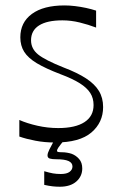

<svg xmlns="http://www.w3.org/2000/svg" viewBox="-20 -518 450 718"><path d="M52.3 -7.4V-69.4Q81.1 -56.6 119.6 -47.9Q158.1 -39.1 197.6 -39.1Q261.9 -39.1 295.9 -61.3Q329.9 -83.4 329.9 -125.1Q329.9 -151.1 317.4 -170.5Q304.9 -189.9 278.1 -206.8Q251.3 -223.7 206.1 -240.6Q150.3 -262 117.6 -281.6Q84.9 -301.3 70.4 -324.4Q56 -347.4 56 -378.4Q56 -434.1 99.2 -465.9Q142.4 -497.7 221.4 -497.7Q240.3 -497.7 260.8 -495.2Q281.3 -492.7 301.6 -488.4Q321.9 -484 339.4 -478.3V-414.9Q310.7 -425.9 278.1 -433.9Q245.4 -441.9 213.4 -441.9Q156.1 -441.9 126.1 -422.9Q96.1 -403.9 96.1 -367.3Q96.1 -335.6 122.5 -314.3Q148.9 -293 218.4 -265.4Q269.4 -246 301.9 -224.8Q334.3 -203.6 349.9 -177.9Q365.6 -152.1 365.6 -117.7Q365.6 -60 321.8 -22.6Q278 14.9 186 14.9Q146.7 14.9 112.2 8.2Q77.7 1.6 52.3 -7.4ZM145.4 173.3V122.3Q165 128 178.1 130.4Q191.1 132.7 207.3 132.7Q229.6 132.7 240.3 124.6Q251 116.4 251 104.7Q251 90.9 236.4 84.2Q221.9 77.6 191.3 77.6Q174.9 77.6 166.3 75Q157.7 72.4 157.7 63.1Q157.7 54.7 165 40.3Q172.3 25.9 186.3 0H224.9Q203.7 25.6 198.4 33.6Q193.1 41.7 193.1 45.6Q193.1 49.6 198.7 50.5Q204.3 51.4 213.6 51.4Q221.4 51.4 230.9 53Q240.3 54.6 247.9 57.1Q264.3 63.3 275.9 76.7Q287.6 90.1 287.6 111.9Q287.6 141.4 265.3 160.9Q243 180.3 203.7 180.3Q190.4 180.3 176.8 178.8Q163.1 177.3 145.4 173.3Z"/></svg>

Font: Ojuju ExtraLight
Style: Regular
Weight: 200
Designer: Chisaokwu Joboson, Mirko Velimirovic
Foundry: Udi Foundry
Version: Version 1.000